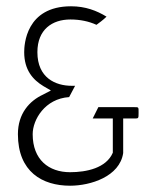

<svg xmlns="http://www.w3.org/2000/svg" viewBox="-20 -595 504 611"><path d="M37 -168C37 -48 115 -4 203 -4C268 -4 361 -33 372 -108V-218H406C421 -218 421 -217 421 -236C421 -255 422 -254 406 -254H293L275 -218H339V-109C318 -60 255 -47 203 -47C135 -47 84 -87 84 -168C84 -214 123 -281 200 -286L219 -322H208C157 -322 99 -347 99 -429C99 -501 146 -533 204 -533C235 -533 263 -527 287 -516C294 -521 309 -532 319 -542C288 -561 252 -575 206 -575C62 -575 57 -452 57 -429C57 -372 85 -341 118 -321L142 -307L117 -294C74 -274 37 -234 37 -168Z"/></svg>

Font: Charger Sport
Style: HLNrw
Weight: 100
Designer: Jasper
Foundry: Cannot Into Space Fonts
Version: Version 1.1